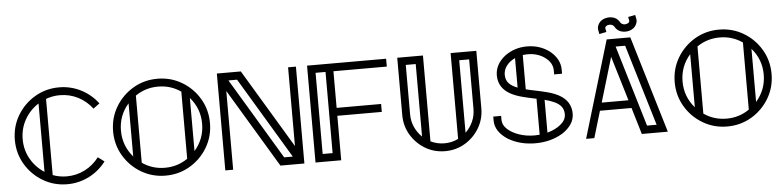

<svg xmlns="http://www.w3.org/2000/svg" viewBox="-48 -1089 5491 1344"><g transform="rotate(-5 2698.0 -417.0)"><path d="M379.4 0Q285.6 0 208.3 -45.9Q130.9 -91.8 85 -169.2Q39.1 -246.6 39.1 -340.3Q39.1 -434.1 85 -511.5Q130.9 -588.9 208.3 -634.8Q285.6 -680.7 379.4 -680.7Q460.9 -680.7 533.7 -643.6Q603.5 -607.4 651.4 -544.4L606.9 -511.2Q565.4 -565.9 506.3 -595.7Q447.3 -625.5 379.4 -625.5Q328.1 -625.5 281.7 -607.9V-72.8Q328.1 -55.2 379.4 -55.2Q447.3 -55.2 506.3 -85Q565.4 -114.7 606.9 -169.4L651.4 -136.2Q603.5 -73.2 533.7 -37.1Q460.9 0 379.4 0ZM226.6 -100.1V-580.6Q166 -542 130.1 -479Q94.2 -416 94.2 -340.3Q94.2 -264.6 130.1 -201.7Q166 -138.7 226.6 -100.1Z M1069.8 0Q976.1 0 898.7 -45.9Q821.3 -91.8 775.4 -169.2Q729.5 -246.6 729.5 -340.3Q729.5 -434.1 775.4 -511.5Q821.3 -588.9 898.7 -634.8Q976.1 -680.7 1069.8 -680.7Q1163.6 -680.7 1241 -634.8Q1318.4 -588.9 1364.3 -511.5Q1410.2 -434.1 1410.2 -340.3Q1410.2 -246.6 1364.3 -169.2Q1318.4 -91.8 1241 -45.9Q1163.6 0 1069.8 0ZM854.5 -153.8V-526.9Q784.7 -446.8 784.7 -340.3Q784.7 -233.9 854.5 -153.8ZM1069.8 -55.2Q1158.7 -55.2 1229.5 -104.5V-576.2Q1158.7 -625.5 1069.8 -625.5Q981 -625.5 910.2 -576.2V-104.5Q981 -55.2 1069.8 -55.2ZM1285.2 -153.8Q1355 -233.9 1355 -340.3Q1355 -446.8 1285.2 -526.9Z M1967.3 -55.2 1625.5 -625.5H1564.9L1906.7 -55.2ZM2043.9 0H1875.5L1543.5 -553.2V0H1488.3V-680.7H1656.7L1988.8 -127.4V-680.7H2043.9Z M2247.1 -55.2V-625.5H2177.2V-55.2ZM2302.7 0H2122.1V-680.7H2677.7V-625.5H2302.7V-368.2H2615.2V-312.5H2302.7Z M2880.9 -116.2V-625.5H2811V-277.8Q2811 -230 2829.8 -188.5Q2848.6 -147 2880.9 -116.2ZM3186.5 -116.2Q3218.8 -147 3237.5 -188.5Q3256.3 -230 3256.3 -277.8V-625.5H3186.5ZM3033.7 0Q2957 0 2894 -37.6Q2831.1 -75.2 2793.5 -138.2Q2755.9 -201.2 2755.9 -277.8V-680.7H2936.5V-77.6Q2981.4 -55.2 3033.7 -55.2Q3085.9 -55.2 3130.9 -77.6V-680.7H3311.5V-277.8Q3311.5 -201.2 3273.9 -138.2Q3236.3 -75.2 3173.3 -37.6Q3110.4 0 3033.7 0Z M3667.5 0Q3559.6 0 3476.1 -49.8Q3389.6 -106.4 3389.6 -184.1V-211.9H3444.8V-184.1Q3444.8 -148.9 3475.3 -119.9Q3505.9 -90.8 3556.6 -73Q3607.4 -55.2 3667.5 -55.2Q3685.1 -55.2 3702.1 -57.1V-310.1L3687 -313Q3643.6 -321.8 3601.6 -332.8Q3559.6 -343.8 3524.9 -361.8Q3439.5 -407.7 3439.5 -496.6Q3439.5 -572.3 3508.8 -628.9Q3578.1 -680.7 3667.5 -680.7Q3756.8 -680.7 3826.2 -628.9Q3895.5 -572.3 3895.5 -496.6V-468.8H3839.8V-496.6Q3839.8 -549.8 3789.3 -587.6Q3738.8 -625.5 3667.5 -625.5Q3649.4 -625.5 3632.8 -622.6V-382.3Q3662.6 -374.5 3698.2 -367.7Q3741.7 -358.9 3783.7 -347.9Q3825.7 -336.9 3860.4 -318.8Q3945.3 -272.9 3945.3 -184.1Q3945.3 -106.4 3858.9 -49.8Q3775.4 0 3667.5 0ZM3577.1 -398.9V-606.4Q3539.6 -588.9 3517.3 -560.1Q3495.1 -531.2 3495.1 -496.6Q3495.1 -459 3516.4 -436.3Q3537.6 -413.6 3577.1 -398.9ZM3757.8 -66.9Q3816.4 -83 3853.3 -114.3Q3890.1 -145.5 3890.1 -184.1Q3890.1 -216.3 3874.3 -237.3Q3858.4 -258.3 3829.1 -272.5Q3799.8 -286.6 3757.8 -297.4Z M4597.7 0H4415L4358.9 -187.5H4137.2L4081.1 0H4023.4L4227.5 -680.7H4393.6ZM4342.3 -243.2 4248 -556.6 4154.3 -243.2ZM4523.9 -55.2 4352.5 -625.5H4285.6L4456.5 -55.2ZM4179.7 -722.7Q4173.3 -754.4 4173.3 -761.2Q4173.3 -779.8 4186 -799.1Q4198.7 -818.4 4226.6 -828.1Q4242.7 -833 4257.8 -833Q4310.1 -833 4333 -790Q4338.4 -781.2 4351.1 -776.9Q4356.4 -774.9 4363.3 -774.9Q4370.1 -774.9 4377.9 -777.3Q4396.5 -783.7 4396.5 -795.9L4391.1 -824.2L4441.4 -834L4446.3 -808.6Q4447.8 -802.2 4447.8 -795.9Q4447.8 -777.3 4435.1 -757.8Q4422.4 -738.3 4394.5 -728.5Q4378.9 -723.6 4364.3 -723.6Q4311 -723.6 4288.1 -766.6Q4282.7 -775.4 4270 -779.8Q4264.2 -781.7 4257.3 -781.7Q4250.5 -781.7 4243.2 -779.8Q4224.6 -772.5 4224.6 -760.7L4230 -732.9Z M5016.1 0Q4922.4 0 4845 -45.9Q4767.6 -91.8 4721.7 -169.2Q4675.8 -246.6 4675.8 -340.3Q4675.8 -434.1 4721.7 -511.5Q4767.6 -588.9 4845 -634.8Q4922.4 -680.7 5016.1 -680.7Q5109.9 -680.7 5187.3 -634.8Q5264.6 -588.9 5310.5 -511.5Q5356.4 -434.1 5356.4 -340.3Q5356.4 -246.6 5310.5 -169.2Q5264.6 -91.8 5187.3 -45.9Q5109.9 0 5016.1 0ZM4800.8 -153.8V-526.9Q4731 -446.8 4731 -340.3Q4731 -233.9 4800.8 -153.8ZM5016.1 -55.2Q5105 -55.2 5175.8 -104.5V-576.2Q5105 -625.5 5016.1 -625.5Q4927.2 -625.5 4856.4 -576.2V-104.5Q4927.2 -55.2 5016.1 -55.2ZM5231.4 -153.8Q5301.3 -233.9 5301.3 -340.3Q5301.3 -446.8 5231.4 -526.9Z"/></g></svg>

Font: X Company
Style: Regular
Weight: 400
Designer: GGBotNet
Foundry: GGBotNet
Version: 0.90